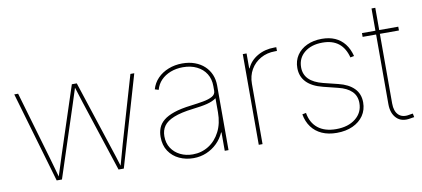

<svg xmlns="http://www.w3.org/2000/svg" viewBox="-65 -892 2468 1124"><g transform="rotate(-10 1169.5 -330.0)"><path d="M194.8 0 37.6 -539.1H60.5L176.8 -140.6Q186.5 -107.4 195.3 -75.7Q204.1 -43.9 213.4 -10.7H207.5Q218.3 -43.9 228.3 -75.9Q238.3 -107.9 249 -140.6L379.9 -539.1H409.2L539.6 -140.6Q550.8 -107.9 560.8 -75.9Q570.8 -43.9 581.1 -10.7H575.7Q585 -43.9 593.8 -75.7Q602.5 -107.4 611.8 -140.6L728 -539.1H751L593.8 0H562.5L424.3 -421.9Q418.5 -440.4 412.8 -458.3Q407.2 -476.1 401.6 -493.9Q396 -511.7 390.1 -529.8H398.9Q393.1 -511.7 387.5 -493.9Q381.8 -476.1 376 -458.3Q370.1 -440.4 364.3 -421.9L226.1 0Z M1006.8 10.7Q961.9 10.7 923.3 -7.1Q884.8 -24.9 861.3 -59.8Q837.9 -94.7 837.9 -145Q837.9 -173.3 847.4 -197.8Q856.9 -222.2 879.9 -241.2Q902.8 -260.3 943.4 -274.2Q983.9 -288.1 1045.9 -295.4Q1085.4 -300.3 1119.4 -306.4Q1153.3 -312.5 1173.6 -324Q1193.8 -335.4 1193.8 -356.9V-384.8Q1193.8 -426.8 1174.3 -458Q1154.8 -489.3 1119.4 -506.8Q1084 -524.4 1037.1 -524.4Q997.1 -524.4 963.4 -511.5Q929.7 -498.5 906.7 -474.9Q883.8 -451.2 875 -418.5L853 -425.3Q863.3 -461.9 889.6 -489.3Q916 -516.6 954.3 -531.7Q992.7 -546.9 1037.1 -546.9Q1078.1 -546.9 1111.3 -534.7Q1144.5 -522.5 1168 -500.5Q1191.4 -478.5 1203.9 -449Q1216.3 -419.4 1216.3 -384.8V0H1193.8V-109.4H1191.4Q1175.3 -73.2 1147.7 -46.4Q1120.1 -19.5 1084.2 -4.4Q1048.3 10.7 1006.8 10.7ZM1006.8 -11.7Q1058.6 -11.7 1101.1 -38.3Q1143.6 -64.9 1168.7 -114Q1193.8 -163.1 1193.8 -229V-312.5Q1183.6 -304.7 1169.7 -298.6Q1155.8 -292.5 1138.4 -288.1Q1121.1 -283.7 1099.4 -280.3Q1077.6 -276.9 1052.7 -273.9Q980 -265.1 938 -248Q896 -231 878.2 -205.6Q860.4 -180.2 860.4 -145Q860.4 -104 879.9 -74.2Q899.4 -44.4 932.6 -28.1Q965.8 -11.7 1006.8 -11.7Z M1396 0V-539.1H1418.5V-450.2H1420.9Q1439.9 -493.7 1484.1 -519.3Q1528.3 -544.9 1584.5 -544.9Q1588.9 -544.9 1590.3 -544.9Q1591.8 -544.9 1596.2 -544.9V-522.5Q1593.8 -522.5 1591.3 -522.5Q1588.9 -522.5 1584.5 -522.5Q1536.6 -522.5 1499 -501.2Q1461.4 -480 1439.9 -443.1Q1418.5 -406.2 1418.5 -358.4V0Z M1858.9 10.7Q1808.6 10.7 1770.8 -6.3Q1732.9 -23.4 1709.5 -55.2Q1686 -86.9 1678.2 -131.3L1700.7 -135.7Q1710.4 -76.2 1751 -43.9Q1791.5 -11.7 1858.9 -11.7Q1930.7 -11.7 1974.6 -46.9Q2018.6 -82 2018.6 -138.7Q2018.6 -181.2 1991.5 -208Q1964.4 -234.9 1911.6 -247.6L1825.7 -269Q1761.7 -284.7 1729 -318.6Q1696.3 -352.5 1696.3 -403.3Q1696.3 -446.3 1717.8 -478.5Q1739.3 -510.7 1777.8 -528.8Q1816.4 -546.9 1866.7 -546.9Q1911.1 -546.9 1944.8 -532Q1978.5 -517.1 2001.5 -487.8Q2024.4 -458.5 2035.6 -415L2013.2 -410.6Q1998.5 -467.3 1962.2 -495.8Q1925.8 -524.4 1866.7 -524.4Q1800.3 -524.4 1759.5 -491.2Q1718.8 -458 1718.8 -403.3Q1718.8 -360.8 1746.3 -333Q1773.9 -305.2 1829.6 -291L1916.5 -269.5Q1976.6 -254.9 2008.8 -222.2Q2041 -189.5 2041 -138.7Q2041 -94.2 2018.1 -60.5Q1995.1 -26.9 1954.1 -8.1Q1913.1 10.7 1858.9 10.7Z M2320.3 -539.1V-516.6H2104.5V-539.1ZM2184.6 -671.4H2207V-102.5Q2207 -56.2 2230.2 -33.9Q2253.4 -11.7 2294.4 -20Q2299.8 -21 2305.4 -22Q2311 -22.9 2315.9 -23.4L2320.3 -1.5Q2314.9 -1 2309.1 0Q2303.2 1 2297.9 2Q2244.6 12.2 2214.6 -17.8Q2184.6 -47.9 2184.6 -102.5Z"/></g></svg>

Font: Inter 18pt Thin
Style: Regular
Weight: 250
Designer: Rasmus Andersson
Foundry: rsms
Version: Version 4.001;git-66647c0bb